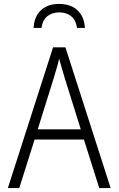

<svg xmlns="http://www.w3.org/2000/svg" viewBox="-20 -957 603 977"><path d="M20 0 250 -716H313L543 0H485L407 -247H156L78 0ZM253 -558 172 -299H391L310 -558Q304 -579 296 -605.5Q288 -632 281 -658Q275 -632 267 -605.5Q259 -579 253 -558ZM280 -937Q340 -937 374.5 -904.5Q409 -872 412 -815H372Q366 -855 342 -874.5Q318 -894 282 -894Q246 -894 221.5 -875Q197 -856 191 -815H151Q154 -873 188.5 -905Q223 -937 280 -937Z"/></svg>

Font: Noto Sans Mono SemiCondensed Light
Style: Regular
Weight: 300
Width: 4
Designer: Monotype Design Team
Foundry: Monotype Imaging Inc.
Version: Version 2.014; ttfautohint (v1.8.4.7-5d5b)